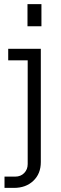

<svg xmlns="http://www.w3.org/2000/svg" viewBox="-20 -716 298 936"><path d="M2 200V145H54Q81 145 98 127.5Q115 110 115 84V-450L144 -422H20V-478H179V74Q179 131 142.5 165.5Q106 200 48 200ZM114 -588V-696H182V-588Z"/></svg>

Font: SUSE Thin Light
Style: Regular
Weight: 300
Version: Version 1.000